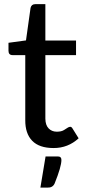

<svg xmlns="http://www.w3.org/2000/svg" viewBox="-20 -690 400 905"><path d="M99.1 -430.2H39.6Q20 -430.2 20 -450.7V-488.3L102.5 -499.5L124 -652.8Q128.4 -670.4 146 -670.4H193.8V-499H338.4V-430.2H193.8V-130.4Q194.3 -100.1 209 -85Q223.6 -69.8 246.1 -69.3Q268.6 -68.8 281.7 -77.1Q294.9 -85.4 300.3 -88.9Q305.7 -92.3 311.5 -92.3Q317.4 -92.3 322.3 -83.5L350.6 -38.1Q300.8 7.8 232.9 7.8Q165 7.8 131.8 -26.4Q98.6 -60.5 99.1 -124ZM252.4 47.4Q269.5 47.4 269.5 64Q269.5 95.7 237.3 175.3Q228 195.3 203.6 194.3H170.4L194.8 47.4Z"/></svg>

Font: Lato-Medium
Style: Regular
Weight: 500
Designer: Lukasz Dziedzic
Foundry: tyPoland Lukasz Dziedzic
Version: Version 2.006; 2014-01-15